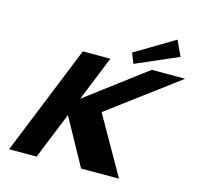

<svg xmlns="http://www.w3.org/2000/svg" viewBox="-145 -1239 1437 1394"><g transform="rotate(15 573.0 -542.5)"><path d="M724.2 -909 754.7 -832 1072.3 -970 1018.6 -1085ZM869.5 0 622.5 -434 1145.7 -825H894.9L447.4 -488L583.6 -825H376.8L43.5 0H250.2L391.7 -350L584.7 0Z"/></g></svg>

Font: Hussar
Style: BdWideOblFour
Weight: 700
Foundry: Cannot Into Space Fonts
Version: Version 2.00